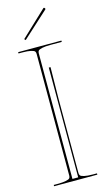

<svg xmlns="http://www.w3.org/2000/svg" viewBox="-143 -1004 582 1051"><g transform="rotate(-15 147.5 -479.0)"><path d="M75.2 -819.8 219.2 -955.6Q223.6 -960 227.5 -955.6Q232.4 -950.7 228.5 -946.8L82 -813ZM165 -634.8H174.8Q172.4 -499.5 172.4 -459.5V-35.2Q172.4 -26.4 176.5 -21Q180.7 -15.6 198 -11.5Q215.3 -7.3 247.6 -7.3H270V0H24.9V-7.3H44.9Q76.7 -7.3 93.8 -11Q110.8 -14.6 115.5 -19.8Q120.1 -24.9 120.1 -33.7V-725.1Q120.1 -733.9 116 -739Q111.8 -744.1 94.5 -748.3Q77.1 -752.4 44.9 -752.4H24.9V-759.8H270V-752.4H207.5Q175.3 -752.4 158 -748.3Q140.6 -744.1 136.5 -739Q132.3 -733.9 132.3 -725.1V-12.7H165Z"/></g></svg>

Font: ZnikomitNo25
Style: Regular
Weight: 100
Designer: gluk
Foundry: gluk
Version: Version 0.56